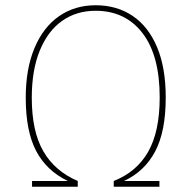

<svg xmlns="http://www.w3.org/2000/svg" viewBox="-20 -711 729 731"><path d="M611 -340Q611 -210 570.5 -134Q530 -58 452 -22H587V0H413V-22Q500 -56 544 -133Q588 -210 588 -340Q588 -500 522.5 -585Q457 -670 344 -670Q271 -670 216.5 -631.5Q162 -593 131.5 -518.5Q101 -444 101 -339Q101 -211 145 -135Q189 -59 276 -22V0H102V-22H238Q157 -61 117.5 -136.5Q78 -212 78 -339Q78 -449 111.5 -528.5Q145 -608 205 -649.5Q265 -691 344 -691Q425 -691 485 -650.5Q545 -610 578 -531.5Q611 -453 611 -340Z"/></svg>

Font: Fira Sans Thin
Style: Regular
Weight: 100
Designer: bBox Type GmbH & Carrois Corporate GbR & Edenspiekermann AG
Foundry: bBox Type GmbH & Carrois Corporate GbR & Edenspiekermann AG
Version: Version 4.301